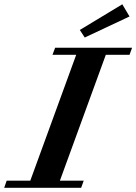

<svg xmlns="http://www.w3.org/2000/svg" viewBox="-78 -889 645 909"><path d="M323.2 -711.4 299.8 -747.1 501 -868.7 535.2 -811ZM-58.1 0 -46.4 -33.7H65.4L282.7 -629.4H170.4L183.1 -663.1H547.4L535.2 -629.4H422.9L205.6 -33.7H318.4L306.2 0Z"/></svg>

Font: Elstob 10pt
Style: Bold Italic
Weight: 700
Italic angle: -20°
Designer: Peter S. Baker
Version: Version 1.015